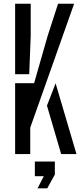

<svg xmlns="http://www.w3.org/2000/svg" viewBox="-20 -820 432 1022"><path d="M60.5 0V-377H161.5L233.5 -628.5L289 -800H374.5L141 -140.5V0ZM60.5 -425V-800H143.5V-628.5L135.5 -425ZM305.5 0 230 -257.5 276 -376.5 387 0ZM180 182.5 213 118H165.5V40H272V109L231.5 182.5Z"/></svg>

Font: Big Shoulders Stencil Text
Style: Regular
Weight: 400
Designer: Patric King
Foundry: XO Type Co
Version: Version 1.000